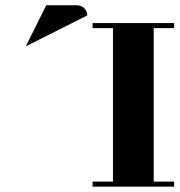

<svg xmlns="http://www.w3.org/2000/svg" viewBox="-20 -702 675 722"><path d="M77.1 -527.8 153.8 -682.1H270Q285.6 -682.1 296.9 -670.9Q308.1 -659.7 308.1 -644ZM328.1 0V-19H404.8V-596.2H328.1V-615.2H634.8V-596.2H558.1V-19H634.8V0Z"/></svg>

Font: Hjet
Style: Regular
Weight: 400
Designer: T. Christopher White
Version: Version 1.2